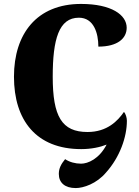

<svg xmlns="http://www.w3.org/2000/svg" viewBox="-20 -748 705 976"><path d="M365 208C404 208 471 186 519 129C589 51 625 -51 625 -134C625 -149 619 -170 610 -179C579 -134 525 -77 425 -77C294 -77 248 -156 248 -358C248 -548 279 -658 381 -658C457 -658 480 -579 480 -511C578 -511 624 -553 624 -607C624 -672 547 -728 392 -728C167 -728 51 -576 51 -358C51 -137 164 10 393 10C444 10 490 0 522 -13C484 60 427 84 392 84C363 84 333 76 311 61C290 87 279 108 279 136C279 181 310 208 365 208Z"/></svg>

Font: Noto Serif Georgian SemiCondensed Black
Style: Regular
Weight: 900
Width: 4
Designer: Monotype Design Team, Akaki Razmadze
Foundry: Google LLC
Version: Version 2.003